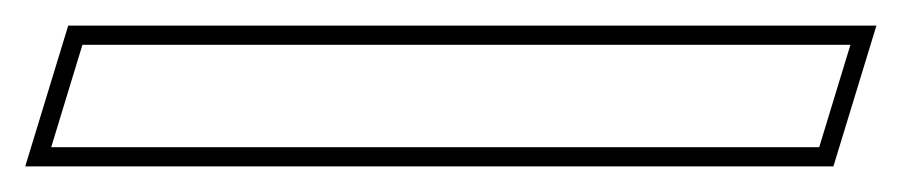

<svg xmlns="http://www.w3.org/2000/svg" viewBox="-124 29 705 150"><path d="M-44 144H-84L-59.6 64H-19.6H500.4H540.4L516 144H476ZM-104.3 159H527.1L560.7 49H-70.7Z"/></svg>

Font: Nordica Plus
Style: NordicaClassicLightOblOl
Weight: 300
Version: Version 1.01